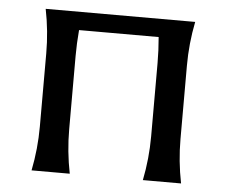

<svg xmlns="http://www.w3.org/2000/svg" viewBox="-44 -587 751 636"><g transform="rotate(5 331.5 -268.5)"><path d="M83 0Q97.7 -73.2 97.7 -146.5V-390.6Q97.7 -463.9 83 -537.1H580.1Q565.4 -463.9 565.4 -390.6V-146.5Q565.4 -73.2 580.1 0H453.1Q467.8 -73.2 467.8 -146.5V-390.6Q467.8 -431.6 463.9 -476.6H199.2Q195.3 -431.6 195.3 -390.6V-146.5Q195.3 -73.2 210 0Z"/></g></svg>

Font: Classica
Style: Book
Weight: 400
Version: Version 1.001